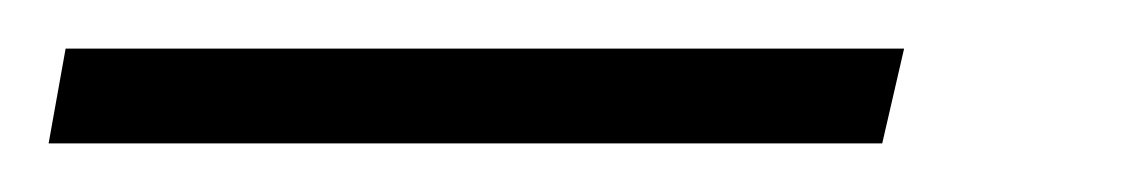

<svg xmlns="http://www.w3.org/2000/svg" viewBox="-98 103 462 79"><path d="M-78 162 -71 123H274L265 162Z"/></svg>

Font: Saira Thin ExtraLight
Style: Italic
Weight: 250
Italic angle: -12°
Version: Version 1.101